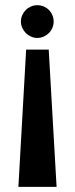

<svg xmlns="http://www.w3.org/2000/svg" viewBox="-20 -520 290 739"><path d="M80.6 -329.1H167.5L197.8 199.2H50.8ZM60.5 -437Q60.5 -450.2 65.7 -461.7Q70.8 -473.1 79.3 -481.7Q87.9 -490.2 99.4 -495.1Q110.8 -500 123.5 -500Q136.7 -500 148.2 -495.1Q159.7 -490.2 168.2 -481.7Q176.8 -473.1 181.6 -461.7Q186.5 -450.2 186.5 -437Q186.5 -424.3 181.6 -412.8Q176.8 -401.4 168.2 -392.8Q159.7 -384.3 148.2 -379.2Q136.7 -374 123.5 -374Q110.8 -374 99.4 -379.2Q87.9 -384.3 79.3 -392.8Q70.8 -401.4 65.7 -412.8Q60.5 -424.3 60.5 -437Z"/></svg>

Font: Audiowide
Style: Regular
Weight: 400
Version: Version 1.003